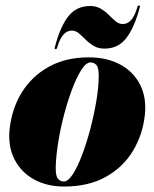

<svg xmlns="http://www.w3.org/2000/svg" viewBox="-20 -673 565 703"><path d="M305 -463Q371.5 -463 419.8 -437Q468 -411 492.5 -363.8Q517 -316.5 510.5 -253.5Q503 -181 467.2 -121.2Q431.5 -61.5 368.2 -25.8Q305 10 214 10Q152 10 104.8 -16Q57.5 -42 33.2 -89.2Q9 -136.5 15 -199Q23 -274.5 59.5 -334Q96 -393.5 158.2 -428.2Q220.5 -463 305 -463ZM214 -8.5Q229.5 -8.5 246.8 -35.2Q264 -62 280.5 -105.5Q297 -149 310.5 -200.2Q324 -251.5 332.5 -301.8Q341 -352 341.5 -391.5Q342 -424 333.5 -434.2Q325 -444.5 311.5 -444.5Q295.5 -444.5 278.2 -417.8Q261 -391 244.5 -347.5Q228 -304 214.5 -252.8Q201 -201.5 193 -151.2Q185 -101 184 -61.5Q183.5 -29.5 191.8 -19Q200 -8.5 214 -8.5ZM362.5 -495Q339.5 -495 323 -505Q306.5 -515 293.5 -528Q280.5 -541 268.8 -551Q257 -561 243 -561Q207 -561 189.5 -499Q188 -493 183.5 -493Q179 -493 180.5 -499Q199.5 -573 229.2 -612Q259 -651 310 -651Q332.5 -651 349.2 -641Q366 -631 378.8 -618Q391.5 -605 403.5 -595Q415.5 -585 429.5 -585Q465.5 -585 483 -647Q484.5 -653 489 -653Q493.5 -653 492 -647Q472.5 -573 442.8 -534Q413 -495 362.5 -495Z"/></svg>

Font: Fraunces 144pt Black
Style: Italic
Weight: 900
Italic angle: -16°
Version: Version 1.000;[0bf87f6ff]